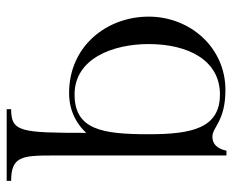

<svg xmlns="http://www.w3.org/2000/svg" viewBox="-80 -396 681 560"><g transform="rotate(90 260.0 -116.5)"><path d="M379 -396C409 -396 417 -423 420 -437H434V71C434 159 437 191 508 191V204H299V191C365 191 368 164 368 -28C349 -7 311 22 252 22C114 22 29 -89 29 -210C29 -331 119 -434 243 -434C334 -434 351 -396 379 -396ZM372 -210C372 -335 355 -418 256 -418C156 -418 109 -325 109 -210C109 -106 151 6 256 6C359 6 372 -75 372 -210Z"/></g></svg>

Font: Open Baskerville 0.0.53
Style: Normal
Weight: 400
Designer: Isaac Moore, James Puckett, Rob Mientjes
Foundry: The Open Baskerville Project
Version: 0.0.53 (g939f078)